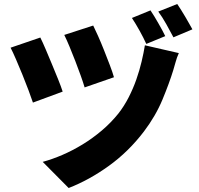

<svg xmlns="http://www.w3.org/2000/svg" viewBox="-20 -857 996 962"><path d="M447 -729Q456 -711 471 -677.5Q486 -644 501 -606Q516 -568 530 -531.5Q544 -495 551 -470L404 -419Q397 -443 384.5 -478Q372 -513 357.5 -550.5Q343 -588 328.5 -623Q314 -658 302 -682ZM876 -591Q866 -569 860 -546.5Q854 -524 848 -505Q828 -440 794 -358Q760 -276 701 -198Q624 -97 525.5 -26Q427 45 324 85L194 -46Q242 -59 293 -81Q344 -103 394 -133.5Q444 -164 490 -203Q536 -242 573 -288Q602 -325 624.5 -369Q647 -413 663 -458.5Q679 -504 689.5 -548.5Q700 -593 706 -630ZM182 -669Q194 -645 209.5 -608.5Q225 -572 241 -533.5Q257 -495 271.5 -459Q286 -423 294 -398L145 -343Q137 -367 123 -404.5Q109 -442 92.5 -482.5Q76 -523 60 -560Q44 -597 33 -618ZM734 -805Q743 -792 753.5 -774.5Q764 -757 774 -739.5Q784 -722 793 -705.5Q802 -689 808 -676L713 -637Q699 -668 679.5 -703Q660 -738 641 -767ZM868 -837Q877 -824 887.5 -807Q898 -790 908.5 -772.5Q919 -755 928 -738.5Q937 -722 944 -710L849 -670Q834 -699 813.5 -735.5Q793 -772 773 -799Z"/></svg>

Font: Kinto Sans Black
Style: Regular
Weight: 900
Designer: Authors: Ryoko NISHIZUKA  (kana & ideographs); Paul D. Hunt (Latin, Greek & Cyrillic); Wenlong ZHANG  (bopomofo); Sandol
Foundry: Adobe Systems Incorporated, ookami Inc.
Version: Version 0.001